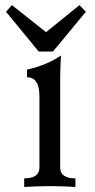

<svg xmlns="http://www.w3.org/2000/svg" viewBox="-20 -743 376 763"><path d="M279.8 0Q238.8 -2.9 179.2 -3.4Q119.6 -2.9 76.2 0V-34.2Q136.7 -34.2 136.7 -77.1V-360.4Q136.7 -436 87.4 -436V-466.3Q168.5 -484.9 222.2 -522.5Q219.2 -463.4 219.2 -431.6V-77.1Q219.2 -34.2 279.8 -34.2ZM190.4 -538.1H133.8L3.9 -696.3L27.3 -722.7L163.1 -615.2L295.9 -722.7L321.3 -696.3Z"/></svg>

Font: Kelvinch
Style: Regular
Weight: 400
Designer: Paul James MIller
Foundry: High-Logic / Made with FontCreator
Version: Version 3.30 September 23, 2016